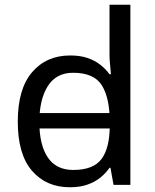

<svg xmlns="http://www.w3.org/2000/svg" viewBox="-20 -780 655 810"><path d="M104 -238V-303H480V-238ZM275 10Q175 10 115 -59.5Q55 -129 55 -267Q55 -405 115.5 -475.5Q176 -546 276 -546Q318 -546 349 -535.5Q380 -525 403 -507Q426 -489 442 -467H448Q447 -480 444.5 -505.5Q442 -531 442 -546V-760H530V0H459L446 -72H442Q426 -49 403 -30.5Q380 -12 348.5 -1Q317 10 275 10ZM289 -63Q374 -63 408.5 -109.5Q443 -156 443 -250V-266Q443 -366 410 -419.5Q377 -473 288 -473Q217 -473 181.5 -416.5Q146 -360 146 -265Q146 -169 181.5 -116Q217 -63 289 -63Z"/></svg>

Font: hexlbangla05
Style: Book
Weight: 400
Designer: Jelle Bosma - Monotype Design Team
Foundry: Monotype Imaging Inc.
Version: Version 2.003